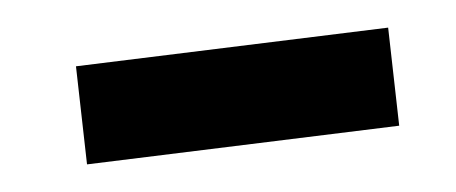

<svg xmlns="http://www.w3.org/2000/svg" viewBox="-20 -344 330 139"><path d="M35 -296 261 -324 269 -253 43 -225Z"/></svg>

Font: Piazzolla Medium
Style: Italic
Weight: 500
Italic angle: -11.3°
Designer: Juan Pablo del Peral
Foundry: Huerta Tipografica
Version: Version 1.330